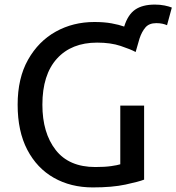

<svg xmlns="http://www.w3.org/2000/svg" viewBox="-20 -804 770 838"><path d="M385 14Q289 14 215 -28Q141 -70 99 -150.5Q57 -231 57 -347Q57 -463 102.5 -543.5Q148 -624 223.5 -666Q299 -708 392 -708Q435 -708 467.5 -702Q500 -696 522 -688Q538 -740 570 -762Q602 -784 656 -784Q679 -784 698.5 -780Q718 -776 730 -771L709 -694Q700 -698 688.5 -700.5Q677 -703 662 -703Q631 -703 615 -684.5Q599 -666 589 -636L572 -577Q550 -589 506.5 -603.5Q463 -618 404 -618Q292 -618 228.5 -548Q165 -478 165 -347Q165 -224 223 -149.5Q281 -75 396 -75Q437 -75 465 -79Q493 -83 505 -87V-343H609V-20Q586 -11 528 1.5Q470 14 385 14Z"/></svg>

Font: Ubuntu Sans Medium
Style: Regular
Weight: 500
Designer: Dalton Maag Ltd
Foundry: Dalton Maag Ltd
Version: Version 1.006; ttfautohint (v1.8.4.7-5d5b)